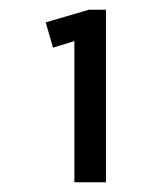

<svg xmlns="http://www.w3.org/2000/svg" viewBox="-20 -805 312 395"><path d="M198 -430H133V-750L161 -729L89 -707L74 -759L163 -785H198Z"/></svg>

Font: Pathway Extreme Condensed
Style: Regular
Weight: 400
Width: 3
Version: Version 1.001;gftools[0.9.26]